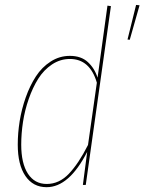

<svg xmlns="http://www.w3.org/2000/svg" viewBox="-20 -757 591 786"><path d="M537.1 -736.8 551.3 -735.4 511.2 -594.2 502 -595.2ZM419.9 -733.9 434.1 -731.9 331.1 0H319.3L336.9 -135.3Q262.7 9.3 170.9 9.3Q115.2 9.3 84 -36.6Q52.7 -82.5 52.7 -165Q52.7 -211.9 60.5 -261Q68.4 -310.1 85.4 -358.4Q102.5 -406.7 127 -444.3Q151.4 -481.9 187.5 -505.1Q223.6 -528.3 266.1 -528.3Q312 -528.3 339.6 -502.9Q367.2 -477.5 379.4 -439ZM266.1 -515.6Q226.6 -515.6 192.9 -493.2Q159.2 -470.7 136.5 -434.6Q113.8 -398.4 97.7 -352.1Q81.5 -305.7 74.2 -258.1Q66.9 -210.4 66.9 -165Q66.9 -88.4 94.2 -46.1Q121.6 -3.9 171.4 -3.9Q222.2 -3.9 262 -45.7Q301.8 -87.4 340.3 -163.6L376.5 -418.5Q348.1 -515.6 266.1 -515.6Z"/></svg>

Font: Fira Sans Compressed Hair
Style: Italic
Weight: 100
Width: 3
Italic angle: -8°
Designer: Carrois Corporate & Edenspiekermann AG
Foundry: Carrois Corporate GbR & Edenspiekermann AG
Version: Version 4.203;PS 004.203;hotconv 1.0.88;makeotf.lib2.5.64775